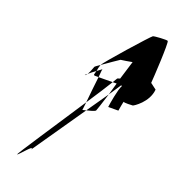

<svg xmlns="http://www.w3.org/2000/svg" viewBox="-82 -602 589 642"><g transform="rotate(15 212.5 -281.0)"><path d="M184 -346C187 -346 189 -348 192 -352C186 -348 183 -346 184 -346ZM34 -31C38 -30 85 -80 75 -59L219 -233C212 -232 206 -231 206 -231C206 -231 209 -243 212 -259C136 -162 31 -32 34 -31ZM226 -392C248 -405 284 -425 286 -426C288 -426 323 -428 327 -429C327 -429 315 -400 301 -365C295 -364 291 -363 291 -362C291 -362 287 -356 280 -347C285 -347 290 -346 294 -346C289 -332 283 -317 278 -304L310 -344C313 -343 313 -343 313 -342C303 -328 289 -273 287 -263L323 -260C323 -260 332 -296 333 -293C334 -290 362 -289 365 -289C368 -289 417 -314 425 -360L405 -378C408 -394 427 -524 422 -528C419 -531 374 -532 370 -530C363 -527 231 -402 226 -392ZM192 -352C199 -357 209 -364 218 -369C220 -377 223 -386 226 -392C217 -387 210 -383 209 -382C207 -382 200 -362 192 -352ZM218 -369C212 -351 208 -353 230 -351C233 -368 235 -380 236 -380C236 -380 228 -375 218 -369ZM212 -259C242 -297 267 -329 280 -347C263 -348 244 -350 230 -351C224 -324 217 -285 212 -259ZM219 -233C231 -235 246 -237 251 -241C252 -242 264 -270 278 -304ZM332 -371Z"/></g></svg>

Font: Arrow
Style: Ita
Weight: 400
Version: Version 0.23